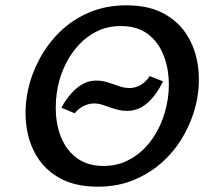

<svg xmlns="http://www.w3.org/2000/svg" viewBox="-20 -690 793 722"><path d="M261 -264 211 -285Q234 -329 268 -358Q302 -387 342 -387Q364 -387 385 -380.5Q406 -374 426.5 -366.5Q447 -359 467 -359Q489 -359 509 -370.5Q529 -382 543 -404L593 -384Q568 -332 534 -302.5Q500 -273 458 -273Q440 -273 424 -277Q408 -281 393 -286.5Q378 -292 363.5 -296.5Q349 -301 333 -301Q314 -301 294 -291Q274 -281 261 -264ZM348 12Q264 12 207 -19Q150 -50 118.5 -102Q87 -154 79 -218.5Q71 -283 85 -350Q98 -411 128.5 -468Q159 -525 205.5 -570.5Q252 -616 315 -643Q378 -670 455 -670Q540 -670 597 -638.5Q654 -607 685.5 -554.5Q717 -502 725 -437.5Q733 -373 719 -307Q706 -246 675 -188.5Q644 -131 597 -86.5Q550 -42 487.5 -15Q425 12 348 12ZM369 -66Q418 -66 457.5 -85Q497 -104 527 -136Q557 -168 577 -208.5Q597 -249 606 -292Q618 -345 614 -398Q610 -451 589.5 -495Q569 -539 531 -565.5Q493 -592 435 -592Q385 -592 346 -573Q307 -554 277 -522Q247 -490 227 -449.5Q207 -409 198 -366Q187 -313 190.5 -260Q194 -207 214.5 -163Q235 -119 273.5 -92.5Q312 -66 369 -66Z"/></svg>

Font: Ysabeau SemiBold
Style: Italic
Weight: 600
Italic angle: -12°
Designer: Christian Thalmann (Catharsis Fonts)
Version: Version 2.002